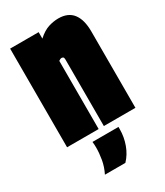

<svg xmlns="http://www.w3.org/2000/svg" viewBox="-191 -640 799 927"><g transform="rotate(-30 208.5 -177.0)"><path d="M19 0V-550H178V-514Q209 -542 237.5 -551Q266 -560 293 -560Q347 -560 373.5 -525.5Q400 -491 400 -426V0H224V-371Q224 -382 219.5 -384.5Q215 -387 212 -387Q204 -387 195 -380V0ZM111 206Q128 172 134 137Q140 102 140 71Q140 63 139.5 54.5Q139 46 138 39H283V51Q283 95 268 136Q253 177 225 206Z"/></g></svg>

Font: Georama ExtraCondensed Black
Style: Regular
Weight: 900
Width: 2
Designer: Jean-Baptiste Levee
Foundry: Production Type
Version: Version 1.000